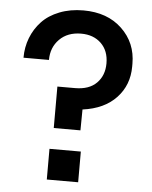

<svg xmlns="http://www.w3.org/2000/svg" viewBox="-53 -795 663 840"><g transform="rotate(5 278.0 -375.5)"><path d="M312 -227.1H194.8V-409.2H272Q334 -409.2 366.9 -442.4Q399.9 -475.6 399.9 -528.8Q399.9 -584 366.5 -616.5Q333 -648.9 278.8 -648.9Q219.2 -648.9 183.6 -613Q147.9 -577.1 147.9 -522H36.1Q36.1 -568.4 52 -609.4Q67.9 -650.4 97.7 -682.1Q127.4 -713.9 174.6 -732.4Q221.7 -751 279.8 -751Q385.3 -751 449.2 -689.9Q513.2 -628.9 513.2 -537.1V-524.9Q513.2 -443.4 460.7 -387.5Q408.2 -331.5 313 -318.8ZM321.8 0H184.1V-134.8H321.8Z"/></g></svg>

Font: Sora Medium
Style: Regular
Weight: 500
Designer: Jonathan Barnbrook, Julián Moncada
Foundry: Barnbrook Fonts
Version: Version 2.000